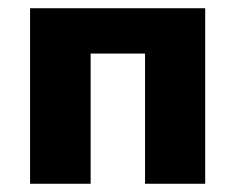

<svg xmlns="http://www.w3.org/2000/svg" viewBox="-20 -446 571 466"><path d="M478 0H332V-316H200V0H53V-426H478Z"/></svg>

Font: Ysabeau Ultrabold
Style: Regular
Weight: 800
Designer: Christian Thalmann (Catharsis Fonts)
Version: Version 0.003